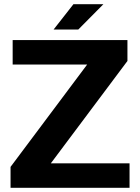

<svg xmlns="http://www.w3.org/2000/svg" viewBox="-20 -890 664 910"><path d="M221 -116H594V0H30V-99L393 -584H40V-700H584V-601ZM234 -750 328 -870H470L351 -750Z"/></svg>

Font: Fivo Sans
Style: Regular
Weight: 700
Designer: Alexander Slobzheninov
Foundry: Alexander Slobzheninov
Version: 1.0